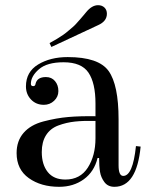

<svg xmlns="http://www.w3.org/2000/svg" viewBox="-20 -700 565 740"><path d="M358 -603 178 -519 171 -534Q186 -542 200 -550.5Q214 -559 224 -566Q234 -573 245.5 -583Q257 -593 262.5 -597.5Q268 -602 278 -613.5Q288 -625 290 -627Q292 -629 302 -641L312 -653Q334 -680 358 -680Q373 -680 382.5 -671Q392 -662 392 -647Q392 -618 358 -603ZM241 -480Q360 -480 398.5 -426.5Q437 -373 437 -240V-63Q437 -22 455 -22Q492 -22 504 -137L522 -135Q507 20 421 20Q396 20 382.5 2Q369 -16 365.5 -37.5Q362 -59 362 -91H356Q343 -38 303 -9Q263 20 208 20Q138 20 91 -13.5Q44 -47 44 -110Q44 -157 71 -188Q98 -219 147.5 -232Q197 -245 243 -249Q289 -253 348 -252V-301Q348 -380 321 -420Q294 -460 225 -460Q161 -460 130 -433Q99 -406 99 -377Q99 -368 108 -368Q116 -368 117 -377Q123 -403 157 -403Q179 -403 192 -387.5Q205 -372 205 -349Q205 -327 188.5 -311.5Q172 -296 149 -296Q119 -296 99.5 -316.5Q80 -337 80 -367Q80 -423 127 -451.5Q174 -480 241 -480ZM348 -167V-234Q302 -235 269 -231.5Q236 -228 205 -216.5Q174 -205 157.5 -179Q141 -153 141 -114Q141 -66 164 -37Q187 -8 232 -8Q289 -8 318.5 -54Q348 -100 348 -167Z"/></svg>

Font: Elsie Swash Caps
Style: Regular
Weight: 400
Designer: Alejandro Inler
Foundry: Alejandro Inler
Version: 1.001